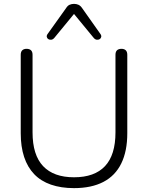

<svg xmlns="http://www.w3.org/2000/svg" viewBox="-20 -963 764 991"><path d="M362 8Q295 8 243 -10Q191 -28 156.5 -64Q122 -100 104.5 -153Q87 -206 87 -275V-680Q87 -696 95 -703.5Q103 -711 117 -711Q132 -711 140 -703.5Q148 -696 148 -680V-280Q148 -163 202.5 -105.5Q257 -48 362 -48Q468 -48 522 -105.5Q576 -163 576 -280V-680Q576 -696 584 -703.5Q592 -711 607 -711Q621 -711 629 -703.5Q637 -696 637 -680V-275Q637 -183 606 -119.5Q575 -56 513.5 -24Q452 8 362 8ZM260 -767Q253 -759 244.5 -758Q236 -757 229.5 -761Q223 -765 221.5 -772.5Q220 -780 226 -788L321 -921Q329 -934 339.5 -938.5Q350 -943 362 -943Q374 -943 384.5 -938.5Q395 -934 404 -921L498 -788Q504 -780 502.5 -772.5Q501 -765 494.5 -761Q488 -757 479.5 -758Q471 -759 464 -767L362 -891Z"/></svg>

Font: Nunito ExtraLight Light
Style: Regular
Weight: 300
Version: Version 3.602